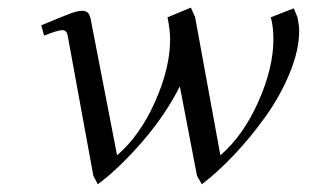

<svg xmlns="http://www.w3.org/2000/svg" viewBox="-20 -472 823 502"><path d="M87.9 -405.8Q142.6 -428.7 162.8 -436.3Q183.1 -443.8 193.8 -443.8Q207 -443.8 211.9 -436Q216.8 -428.2 219.2 -411.1L286.1 -65.9Q346.2 -117.7 385.5 -206.1Q424.8 -294.4 424.8 -369.1Q424.8 -393.1 418 -426.8L479 -452.1L490.2 -426.8L556.2 -65.9Q616.2 -117.7 655.5 -206.1Q694.8 -294.4 694.8 -369.1Q694.8 -402.8 688 -426.8L748 -450.2L757.8 -426.8Q762.2 -405.3 762.2 -391.1Q762.2 -340.8 737.3 -280.5Q712.4 -220.2 673.6 -166.3Q634.8 -112.3 591.6 -66.7Q548.3 -21 507.8 9.8L495.1 -12.2L450.2 -246.1Q412.1 -170.9 352.1 -101.6Q292 -32.2 235.8 9.8L224.1 -12.2L158.2 -372.1Q156.2 -385.3 152.8 -389.2Q149.4 -393.1 143.1 -393.1Q130.9 -393.1 95.2 -378.9Z"/></svg>

Font: Dehuti Alt
Style: Italic
Weight: 400
Version: Version 1.2